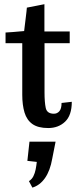

<svg xmlns="http://www.w3.org/2000/svg" viewBox="-20 -586 382 897"><path d="M205.1 12.2Q157.7 12.2 131.3 -6.6Q105 -25.4 94.5 -60.5Q84 -95.7 84 -143.1V-384.3H5.9V-434.1Q19 -434.6 39.6 -436.3Q60.1 -438 76.4 -439.5Q92.8 -440.9 92.8 -440.9Q93.3 -444.8 95.2 -461.2Q97.2 -477.5 99.6 -497.3Q102.1 -517.1 103.8 -532.5Q105.5 -547.9 105.5 -550.3L187.5 -566.4V-439H305.7V-384.3H188V-154.8Q188 -107.9 193.8 -81.3Q199.7 -54.7 231.9 -54.7Q247.1 -54.7 257.3 -66.4Q267.6 -78.1 267.6 -105L315.4 -110.4Q315.4 -47.4 284.2 -17.6Q252.9 12.2 205.1 12.2ZM131.3 290.5 115.2 260.3Q128.9 251.5 136 237.3Q143.1 223.1 146.5 205.8Q149.9 188.5 151.9 170.4L107.9 165.5L117.7 75.7H239.7L224.1 154.8Q214.4 211.4 190.4 245.6Q166.5 279.8 131.3 290.5Z"/></svg>

Font: Kameron Medium
Style: Regular
Weight: 500
Designer: Vernon Adams
Foundry: Vernon Adams
Version: Version 1.100